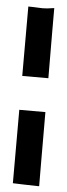

<svg xmlns="http://www.w3.org/2000/svg" viewBox="-54 -757 285 813"><g transform="rotate(5 88.0 -350.5)"><path d="M144 -431C143 -584 143 -719 143 -728V-729C119 -725 105 -724 93 -724C77 -724 64 -726 33 -726V-431ZM33 -287V25C41 25 104 28 136 28H145C145 18 144 -127 144 -287Z"/></g></svg>

Font: HEYCLAY
Style: Regular
Weight: 400
Designer: Marcelo Magalhaes
Foundry: Marcelo Magalhães
Version: Version 1.300;hotconv 1.0.109;makeotfexe 2.5.65596